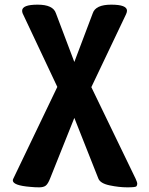

<svg xmlns="http://www.w3.org/2000/svg" viewBox="-20 -788 638 824"><path d="M378 -731Q390 -768 457.5 -768Q525 -768 525 -742Q525 -736 521 -727L372 -414L562 -21Q569 -6 569 0.5Q569 7 565.5 11.5Q562 16 526.5 16Q491 16 450.5 7.5Q410 -1 402 -22L299 -282L195 -22Q186 1 176.5 8.5Q167 16 148 16Q129 16 110 14Q35 8 35 -14Q35 -17 37 -21L226 -415L77 -731Q75 -737 75 -742Q75 -768 141.5 -768Q208 -768 220 -731L299 -522Z"/></svg>

Font: Chau Philomene One
Style: Regular
Weight: 400
Designer: Vicente Lamonaca
Foundry: TipoType
Version: Version 1.002